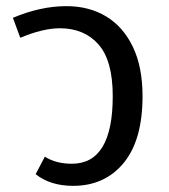

<svg xmlns="http://www.w3.org/2000/svg" viewBox="-20 -594 550 625"><path d="M214 -61Q347 -61 347 -281Q347 -397 300.5 -449.5Q254 -502 175 -502Q120 -502 46 -471L22 -536Q112 -574 196 -574Q270 -574 325.5 -540.5Q381 -507 412.5 -441.5Q444 -376 444 -281Q444 -138 382.5 -63.5Q321 11 218 11Q144 11 96 -27L126 -84Q162 -61 214 -61Z"/></svg>

Font: FiraGO
Style: Regular
Weight: 400
Designer: bBox Type
Foundry: bBox Type GmbH
Version: Version 1.001;April 20, 2020;FontCreator 12.0.0.2555 64-bit